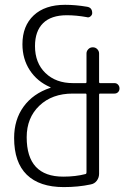

<svg xmlns="http://www.w3.org/2000/svg" viewBox="-20 -760 540 790"><path d="M279.3 -375Q194.3 -375 142.1 -325.2Q89.8 -275.4 89.8 -195.3Q89.8 -33.2 240.2 -33.2Q291 -33.2 332 -43.9Q335.9 -44.9 335.9 -50.8V-370.1Q335.9 -375 332 -375ZM242.2 9.8Q142.6 9.8 90.3 -41Q38.1 -91.8 38.1 -192.4Q38.1 -267.6 77.1 -321.3Q116.2 -375 186.5 -398.4Q187.5 -398.4 188.5 -400.4Q188.5 -401.4 186.5 -401.4Q132.8 -424.8 102.5 -471.2Q72.3 -517.6 72.3 -578.1Q72.3 -653.3 118.7 -696.8Q165 -740.2 248 -740.2Q291 -740.2 336.9 -732.4Q359.4 -729.5 359.4 -706.1Q359.4 -698.2 352.1 -692.4Q344.7 -686.5 336.9 -689.5Q293.9 -697.3 254.9 -697.3Q190.4 -697.3 157.2 -664.6Q124 -631.8 124 -570.3Q124 -501 167 -459.5Q210 -418 280.3 -418H332Q335.9 -418 335.9 -422.9V-540Q335.9 -549.8 343.3 -557.6Q350.6 -565.4 361.8 -565.4Q373 -565.4 380.4 -557.6Q387.7 -549.8 387.7 -540V-422.9Q387.7 -418 391.6 -418H451.2Q460 -418 465.8 -411.6Q471.7 -405.3 471.7 -396Q471.7 -386.7 465.8 -380.9Q460 -375 451.2 -375H391.6Q387.7 -375 387.7 -370.1V-44.9Q387.7 -29.3 378.4 -16.6Q369.1 -3.9 352.5 -1Q301.8 9.8 242.2 9.8Z"/></svg>

Font: Rounded-L Mgen+ 1mn light
Style: Regular
Weight: 200
Designer: [Source Han Sans]
Ryoko NISHIZUKA  (kana & ideographs); Paul D. Hunt (Latin, Greek & Cyrillic); Wenlong ZHANG  (bopomofo
Version: Version 1.059.20150602